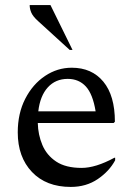

<svg xmlns="http://www.w3.org/2000/svg" viewBox="-20 -727 524 757"><path d="M259 10Q162 10 106 -49Q50 -108 50 -205Q50 -280 79.5 -337.5Q109 -395 157.5 -427.5Q206 -460 263 -460Q342 -460 387.5 -405Q433 -350 433 -247L428 -242H129Q130 -196 147 -155.5Q164 -115 201.5 -90Q239 -65 302 -65Q357 -65 431 -105H434V-95Q411 -52 365.5 -21Q320 10 259 10ZM247 -416Q199 -416 168.5 -382.5Q138 -349 131 -288H357Q346 -356 318.5 -386Q291 -416 247 -416ZM255 -530 130 -644Q110 -662 103.5 -677Q97 -692 97 -707H179L266 -530Z"/></svg>

Font: Spectral
Style: Regular
Weight: 400
Designer: Jean-Baptiste Levee
Foundry: Production Type
Version: Version 2.001